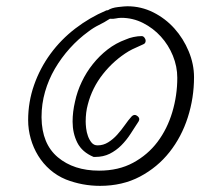

<svg xmlns="http://www.w3.org/2000/svg" viewBox="-20 -650 643 616"><path d="M602.5 -402.3Q602.5 -335.9 582.5 -273.4Q562.5 -210.9 523.9 -162.1Q485.4 -113.3 429.2 -83.5Q373 -53.7 300.8 -53.7Q244.1 -53.7 191.4 -74.2Q163.1 -85.9 140.6 -105.5Q118.2 -125 102.5 -150.4Q86.9 -175.8 78.6 -205.1Q70.3 -234.4 70.3 -264.6Q70.3 -323.2 89.4 -377.4Q108.4 -431.6 142.1 -477.5Q175.8 -523.4 221.7 -558.6Q267.6 -593.8 320.3 -616.2Q322.3 -617.2 326.2 -617.2Q337.9 -625 358.9 -627.4Q379.9 -629.9 388.7 -629.9Q432.6 -629.9 471.7 -610.4Q510.7 -590.8 539.6 -558.6Q568.4 -526.4 585.4 -485.4Q602.5 -444.3 602.5 -402.3ZM548.8 -400.4Q548.8 -436.5 534.7 -471.2Q520.5 -505.9 496.1 -532.7Q471.7 -559.6 439 -576.2Q406.2 -592.8 369.1 -592.8Q360.4 -592.8 351.6 -590.8Q342.8 -588.9 334 -589.8H333L331.1 -588.9Q314.5 -578.1 297.4 -569.8Q280.3 -561.5 263.7 -548.8Q231.4 -525.4 204.1 -495.1Q176.8 -464.8 156.2 -429.7Q135.7 -394.5 124.5 -355.5Q113.3 -316.4 113.3 -275.4V-272.5Q114.3 -188.5 165.5 -145.5Q216.8 -102.5 297.9 -102.5Q360.4 -102.5 407.2 -127.9Q454.1 -153.3 485.4 -194.8Q516.6 -236.3 532.7 -290Q548.8 -343.8 548.8 -400.4ZM447.3 -519.5Q447.3 -510.7 439.5 -507.8Q427.7 -502 416 -497.1Q404.3 -492.2 392.6 -485.4Q345.7 -457 310.5 -412.6Q275.4 -368.2 261.7 -314.5Q254.9 -290 254.9 -259.8Q254.9 -252 256.3 -238.8Q257.8 -225.6 262.2 -213.4Q266.6 -201.2 273.9 -192.4Q281.2 -183.6 293 -183.6Q311.5 -183.6 327.1 -193.4Q342.8 -203.1 356 -217.8Q369.1 -232.4 380.4 -248.5Q391.6 -264.6 402.3 -276.4Q407.2 -281.2 412.1 -281.2Q417 -281.2 421.9 -276.9Q426.8 -272.5 426.8 -267.6Q426.8 -264.6 424.8 -260.7Q412.1 -241.2 398.9 -220.7Q385.7 -200.2 369.1 -183.6Q352.5 -167 332 -156.7Q311.5 -146.5 285.2 -146.5H280.3Q243.2 -162.1 228 -192.4Q212.9 -222.7 212.9 -259.8Q212.9 -291 220.7 -324.2Q227.5 -356.4 242.2 -387.2Q256.8 -418 277.8 -444.3Q298.8 -470.7 325.2 -491.2Q351.6 -511.7 383.8 -523.4Q394.5 -528.3 408.2 -531.2Q421.9 -534.2 434.6 -534.2Q439.5 -534.2 443.4 -529.3Q447.3 -524.4 447.3 -519.5Z"/></svg>

Font: Calligraffiti
Style: Regular
Weight: 400
Designer: Dathan Boardman
Foundry: Open Window
Version: Version 1.000